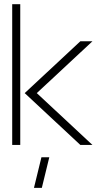

<svg xmlns="http://www.w3.org/2000/svg" viewBox="-20 -702 487 930"><path d="M144.5 208 180.7 59.6H218.8L182.6 208ZM39.1 0V-681.6H78.1V0ZM99.6 -251 369.1 -502H427.7L158.2 -251L427.7 0H369.1Z"/></svg>

Font: Post No Bills Colombo
Style: Light
Weight: 400
Designer: Kosala Senevirathne, Siva Puranthara, Lasantha Premarathna, Tharique Azeez
Foundry: Mooniak
Version: Version 1.220 ; ttfautohint (v1.5)